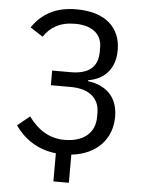

<svg xmlns="http://www.w3.org/2000/svg" viewBox="-58 -756 716 952"><g transform="rotate(5 300.0 -280.0)"><path d="M244 150H321V10C446 -4 521 -84 521 -196C521 -301 454 -350 372 -360V-365C448 -377 505 -429 505 -526C505 -637 430 -710 284 -710C181 -710 113 -671 65 -601L128 -560C160 -608 207 -638 284 -638C372 -638 417 -595 417 -532V-511C417 -435 373 -397 282 -397H190V-324H288C386 -324 432 -276 432 -208V-187C432 -106 373 -60 281 -60C209 -60 151 -93 101 -161L40 -111C84 -49 150 0 244 10Z"/></g></svg>

Font: IBM Plex Mono
Style: Regular
Weight: 400
Monospace: yes
Designer: Mike Abbink, Paul van der Laan, Pieter van Rosmalen
Foundry: Bold Monday
Version: Version 2.004